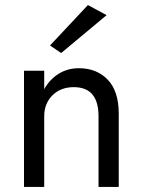

<svg xmlns="http://www.w3.org/2000/svg" viewBox="-20 -740 565 760"><path d="M402 -680 222 -530 178 -560 328 -720ZM370 -280Q370 -395 272 -395Q220 -395 187.5 -362.5Q155 -330 155 -280V0H75V-460H155V-387Q176 -425 211.5 -447.5Q247 -470 292 -470Q363 -470 406.5 -424.5Q450 -379 450 -290V0H370Z"/></svg>

Font: Von Book
Style: Regular
Weight: 400
Version: Version 4.000; ttfautohint (v1.8.4.7-5d5b)